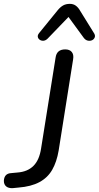

<svg xmlns="http://www.w3.org/2000/svg" viewBox="-67 -968 512 995"><path d="M-1 7Q-23 8 -35 -2Q-47 -12 -47 -31Q-46 -50 -36.5 -60Q-27 -70 -8 -71L24 -74Q76 -78 106.5 -108.5Q137 -139 146 -199L221 -669Q224 -691 236.5 -701.5Q249 -712 271 -712Q294 -712 305 -698.5Q316 -685 312 -661L237 -188Q227 -129 203.5 -88Q180 -47 137 -24Q94 -1 29 4ZM180 -768Q170 -758 159 -757Q148 -756 139.5 -761.5Q131 -767 129 -776.5Q127 -786 136 -797L232 -915Q246 -932 260.5 -940Q275 -948 295 -948Q313 -948 326 -938.5Q339 -929 349 -911L419 -798Q428 -785 424 -774.5Q420 -764 410 -759.5Q400 -755 388 -757.5Q376 -760 367 -772L288 -880Z"/></svg>

Font: Nunito ExtraLight Medium
Style: Italic
Weight: 500
Italic angle: -9°
Version: Version 3.602